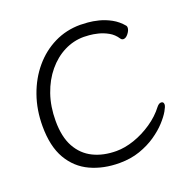

<svg xmlns="http://www.w3.org/2000/svg" viewBox="-129 -837 962 979"><g transform="rotate(-20 351.5 -347.5)"><path d="M674 -184Q674 -174 660.5 -150.5Q647 -127 621 -98.5Q595 -70 556.5 -43.5Q518 -17 468 0.5Q418 18 357 18Q270 18 200.5 -14Q131 -46 91 -114.5Q51 -183 51 -293Q51 -381 78 -457.5Q105 -534 153.5 -591.5Q202 -649 267 -681Q332 -713 408 -713Q422 -713 448.5 -711Q475 -709 507 -701Q539 -693 571 -675.5Q603 -658 628 -628Q631 -624 631 -617Q631 -603 618 -586Q605 -569 591 -569Q582 -569 576 -578Q559 -604 533 -618.5Q507 -633 480.5 -639.5Q454 -646 433 -647.5Q412 -649 404 -649Q348 -649 297.5 -623.5Q247 -598 207.5 -550.5Q168 -503 145.5 -438Q123 -373 123 -295Q123 -208 153.5 -153Q184 -98 238 -71.5Q292 -45 363 -45Q409 -45 460 -62.5Q511 -80 558 -112Q605 -144 636 -185Q648 -200 660 -200Q674 -200 674 -184Z"/></g></svg>

Font: Moon Stars Kai T
Style: Regular
Weight: 400
Designer: GuiWonder
Version: Version 1.101